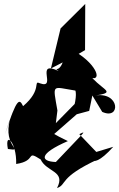

<svg xmlns="http://www.w3.org/2000/svg" viewBox="-20 -849 604 973"><path d="M468 -79 382 -169C425 -191 406 -180 263 -28C184 -31 174 -69 324 -134C182 -201 248 -196 190 -191L225 -144L369 -270L432 -287L448 -365L498 -282C594 -238 588 -389 458 -364C567 -381 512 -386 448 -453C504 -445 449 -554 315 -610C293 -433 231 -532 277 -489C153 -548 272 -394 182 -427C145 -443 197 -396 97 -311C79 -348 67 -360 5 -168L43 -276C-27 -113 113 -80 20 -94C2 -185 65 -132 62 -18C170 -34 107 -91 186 -41C216 24 315 16 269 104C321 86 275 52 477 -42C431 -103 415 50 554 -105ZM394 -318 437 -402 263 -225 271 -289C247 -428 241 -409 362 -390C362 -390 373 -365 349 -285ZM411 -595 412 -829 287 -705 238 -502C296 -533 355 -560 411 -595Z"/></svg>

Font: Asimov Silicon
Style: Regular
Weight: 400
Designer: Google
Version: Version 2.000980; 2014